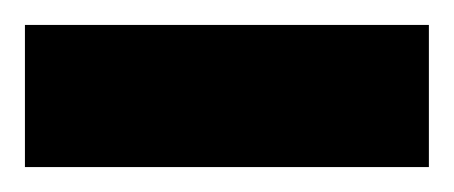

<svg xmlns="http://www.w3.org/2000/svg" viewBox="-32 -695 364 154"><path d="M-12 -561H312V-675H-12Z"/></svg>

Font: HB Figtree Prototype
Style: Bold
Weight: 700
Designer: Alfredo Marco Pradil
Foundry: Hanken Design Co.®
Version: Version 1.002;Glyphs 3.2 (3228)